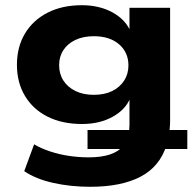

<svg xmlns="http://www.w3.org/2000/svg" viewBox="-20 -526 746 737"><path d="M326 191Q251 191 184 176Q117 161 73 131L111 28Q138 44 173 55.5Q208 67 245.5 72.5Q283 78 320 78Q369 78 402 67Q435 56 453 34L460 46H316V-27H489L473 -11Q475 -20 476 -28Q477 -36 477 -46V-150H480Q462 -105 412 -77.5Q362 -50 295 -50Q219 -50 163 -78Q107 -106 76 -157.5Q45 -209 45 -277Q45 -346 76 -397.5Q107 -449 163 -477.5Q219 -506 294 -506Q362 -506 412.5 -478Q463 -450 482 -403L477 -404V-496H633V-66Q633 -48 631.5 -33Q630 -18 628 -4L616 -27H699V46H599L619 32Q593 114 519 152.5Q445 191 326 191ZM340 -162Q381 -162 410.5 -176.5Q440 -191 456.5 -216.5Q473 -242 473 -275Q473 -325 437 -356Q401 -387 340 -387Q300 -387 270 -373Q240 -359 223.5 -334Q207 -309 207 -276Q207 -242 223.5 -216.5Q240 -191 270 -176.5Q300 -162 340 -162Z"/></svg>

Font: Nunito Sans 10pt SemiExpanded ExtraBold
Style: Regular
Weight: 800
Width: 6
Designer: Vernon Adams
Foundry: Vernon Adams
Version: Version 3.101;gftools[0.9.27]